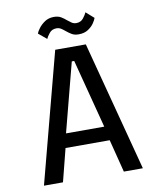

<svg xmlns="http://www.w3.org/2000/svg" viewBox="-94 -946 838 1019"><g transform="rotate(-10 325.0 -436.5)"><path d="M592.5 0H490L445 -177H207L162 0H59.5L243.5 -700H408.5ZM319.5 -624 223 -253H429L332.5 -624ZM381 -759Q358 -759 342.8 -768.5Q327.5 -778 315 -788.5Q304.5 -797.5 294 -804.2Q283.5 -811 269.5 -811Q245 -811 231 -793.5Q217 -776 212 -764L168 -800.5Q171 -810.5 183.8 -827.8Q196.5 -845 217.2 -859Q238 -873 266.5 -873Q289.5 -873 304.8 -863.8Q320 -854.5 332.5 -843.5Q343.5 -834.5 354.2 -827.2Q365 -820 379 -820Q403 -820 417 -837.8Q431 -855.5 436 -868L478.5 -830.5Q475.5 -820 464 -803Q452.5 -786 432 -772.5Q411.5 -759 381 -759Z"/></g></svg>

Font: Trispace
Style: Regular
Weight: 400
Designer: Tyler Finck
Foundry: Etcetera Type Company
Version: Version 1.210; ttfautohint (v1.8.3)